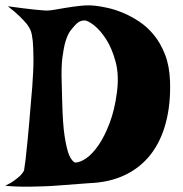

<svg xmlns="http://www.w3.org/2000/svg" viewBox="-50 -720 694 727"><path d="M-20.5 -696.3Q13.7 -691.4 39.1 -688.5Q64.5 -685.5 81.1 -683.6Q100.6 -681.6 114.3 -680.7Q129.9 -678.7 152.8 -682.6Q175.8 -686.5 202.1 -690.9Q228.5 -695.3 256.8 -698.2Q285.2 -701.2 311.5 -698.2Q329.1 -696.3 356.4 -690.4Q383.8 -684.6 414.6 -671.9Q445.3 -659.2 476.6 -638.7Q507.8 -618.2 533.2 -586.9Q558.6 -555.7 575.2 -512.7Q591.8 -469.7 593.8 -412.1Q596.7 -326.2 578.1 -255.9Q559.6 -185.5 521 -135.7Q482.4 -85.9 423.8 -57.6Q365.2 -29.3 287.1 -26.4Q227.5 -21.5 169.9 -17.6Q145.5 -15.6 118.7 -14.6Q91.8 -13.7 65.4 -13.2Q39.1 -12.7 14.6 -13.7Q-9.8 -14.6 -30.3 -16.6Q-7.8 -27.3 6.3 -38.1Q20.5 -48.8 28.3 -56.6Q37.1 -66.4 41 -74.2Q43 -85 46.9 -116.2Q49.8 -142.6 54.7 -191.4Q59.6 -240.2 66.4 -324.2L72.3 -393.6Q77.1 -458 76.7 -499Q76.2 -540 74.2 -563.5Q71.3 -590.8 66.4 -603.5Q62.5 -614.3 51.8 -628.9Q42 -640.6 24.9 -657.7Q7.8 -674.8 -20.5 -696.3ZM185.5 -336.9Q187.5 -250 194.8 -203.6Q202.1 -157.2 210.9 -134.8Q221.7 -109.4 234.4 -104.5Q252.9 -104.5 276.4 -120.6Q299.8 -136.7 322.8 -169.9Q345.7 -203.1 364.7 -252.9Q383.8 -302.7 392.6 -369.1Q401.4 -435.5 387.7 -486.3Q374 -537.1 351.6 -571.8Q329.1 -606.4 305.7 -624.5Q282.2 -642.6 270.5 -642.6Q256.8 -642.6 246.1 -635.3Q235.4 -627.9 215.8 -602.5Q206.1 -588.9 198.2 -563.5Q191.4 -541 186.5 -503.9Q181.6 -466.8 183.6 -408.2Z"/></svg>

Font: Irish Grover
Style: Regular
Weight: 400
Designer: Squid
Foundry: Font Diner, Inc DBA Sideshow
Version: Version 1.000